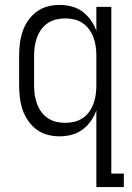

<svg xmlns="http://www.w3.org/2000/svg" viewBox="-20 -548 540 783"><path d="M246 -47Q265 -47 283.5 -51.5Q302 -56 317.5 -66.5Q333 -77 344 -92.5Q355 -108 361.5 -126Q368 -144 370.5 -162.5Q373 -181 373 -200V-320Q373 -339 370.5 -357.5Q368 -376 361.5 -394Q355 -412 344 -427.5Q333 -443 317.5 -453.5Q302 -464 283.5 -468.5Q265 -473 246 -473Q227 -473 208.5 -468.5Q190 -464 174.5 -453.5Q159 -443 148 -427.5Q137 -412 130.5 -394Q124 -376 121.5 -357.5Q119 -339 119 -320V-200Q119 -181 121.5 -162.5Q124 -144 130.5 -126Q137 -108 148 -92.5Q159 -77 174.5 -66.5Q190 -56 208.5 -51.5Q227 -47 246 -47ZM373 215V-98Q365 -75 350.5 -54.5Q336 -34 316.5 -19.5Q297 -5 272.5 1.5Q248 8 223 8Q198 8 173.5 1.5Q149 -5 129 -20Q109 -35 94.5 -56Q80 -77 72 -101Q64 -125 61 -150Q58 -175 58 -200V-320Q58 -345 61 -370Q64 -395 72 -419Q80 -443 94.5 -464Q109 -485 129 -500Q149 -515 173.5 -521.5Q198 -528 223 -528Q248 -528 272.5 -521.5Q297 -515 316.5 -500.5Q336 -486 350.5 -465.5Q365 -445 373 -422V-520H434V160H485V215Z"/></svg>

Font: Iosevka Fixed Light
Style: Regular
Weight: 300
Monospace: yes
Designer: Belleve Invis
Foundry: Belleve Invis
Version: Version 32.3.0